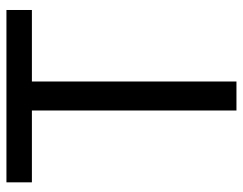

<svg xmlns="http://www.w3.org/2000/svg" viewBox="-99 -655 754 596"><g transform="rotate(-90 278.0 -357.0)"><path d="M323 0H233V-635H10V-714H545V-635H323Z"/></g></svg>

Font: Noto Sans Myanmar
Style: Regular
Weight: 400
Designer: Monotype Design Team
Foundry: Monotype Imaging Inc.
Version: Version 2.107